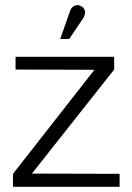

<svg xmlns="http://www.w3.org/2000/svg" viewBox="-20 -720 510 740"><path d="M300 -649Q306 -658 307.5 -666.5Q309 -675 305.5 -683Q302 -691 293 -696Q284 -701 275.5 -700Q267 -699 260 -693Q253 -687 250 -677L212 -570H247ZM420 -501H40V-452L344 -451L30 -50V0H441V-50L103 -51L420 -452Z"/></svg>

Font: AdventPro_ExpandedRegular
Style: ExpandedRegular
Weight: 400
Width: 7
Designer: VivaRado, Andreas Kalpakidis
Foundry: VivaRado, Andreas Kalpakidis
Version: Version 3.000